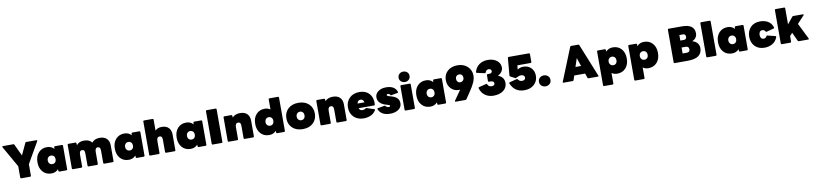

<svg xmlns="http://www.w3.org/2000/svg" viewBox="17 -2317 17094 4038"><g transform="rotate(-10 8564.0 -298.5)"><path d="M478 0H286Q270 0 268 -18V-261L11 -712Q9 -718 9 -722Q9 -734 24 -734H246Q261 -734 267 -721L385 -471L501 -721Q507 -734 522 -734H740Q755 -734 755 -722Q755 -718 753 -712L496 -264V-18Q496 -2 478 0Z M931 10Q819 10 749.5 -67Q680 -144 680 -271Q680 -399 749.5 -475.5Q819 -552 931 -552Q1024 -552 1081 -487Q1082 -506 1082 -523.5Q1082 -541 1101 -542H1252Q1269 -542 1270 -524V-18Q1270 -2 1252 0H1101Q1085 0 1082 -18L1081 -55Q1024 10 931 10ZM984 -180Q1022 -180 1045 -205.5Q1068 -231 1068 -271Q1068 -311 1045 -336.5Q1022 -362 984 -362Q947 -362 923.5 -336.5Q900 -311 900 -271Q900 -231 923.5 -205.5Q947 -180 984 -180Z M2242 0H2058Q2042 0 2040 -18V-275Q2040 -324 2026.5 -343Q2013 -362 1983 -362Q1951 -362 1938 -338Q1925 -314 1925 -268V-18Q1925 -2 1907 0H1723Q1707 0 1705 -18V-275Q1705 -324 1691.5 -343Q1678 -362 1648 -362Q1616 -362 1603 -338Q1590 -314 1590 -268V-18Q1590 -2 1572 0H1388Q1372 0 1370 -18V-524Q1370 -541 1388 -542H1540Q1557 -542 1558 -525L1561 -482Q1616 -552 1722 -552Q1836 -552 1889 -480Q1946 -552 2057 -552Q2155 -552 2207.5 -499Q2260 -446 2260 -353V-18Q2260 -2 2242 0Z M2583 10Q2471 10 2401.5 -67Q2332 -144 2332 -271Q2332 -399 2401.5 -475.5Q2471 -552 2583 -552Q2676 -552 2733 -487Q2734 -506 2734 -523.5Q2734 -541 2753 -542H2904Q2921 -542 2922 -524V-18Q2922 -2 2904 0H2753Q2737 0 2734 -18L2733 -55Q2676 10 2583 10ZM2636 -180Q2674 -180 2697 -205.5Q2720 -231 2720 -271Q2720 -311 2697 -336.5Q2674 -362 2636 -362Q2599 -362 2575.5 -336.5Q2552 -311 2552 -271Q2552 -231 2575.5 -205.5Q2599 -180 2636 -180Z M3563 0H3379Q3363 0 3361 -18V-275Q3361 -324 3347.5 -343Q3334 -362 3304 -362Q3242 -362 3242 -274V-18Q3242 -2 3224 0H3040Q3024 0 3022 -18V-732Q3022 -749 3040 -750H3224Q3241 -750 3242 -732V-497Q3292 -552 3383 -552Q3477 -552 3529 -499Q3581 -446 3581 -353V-18Q3581 -2 3563 0Z M3904 10Q3792 10 3722.5 -67Q3653 -144 3653 -271Q3653 -399 3722.5 -475.5Q3792 -552 3904 -552Q3997 -552 4054 -487Q4055 -506 4055 -523.5Q4055 -541 4074 -542H4225Q4242 -542 4243 -524V-18Q4243 -2 4225 0H4074Q4058 0 4055 -18L4054 -55Q3997 10 3904 10ZM3957 -180Q3995 -180 4018 -205.5Q4041 -231 4041 -271Q4041 -311 4018 -336.5Q3995 -362 3957 -362Q3920 -362 3896.5 -336.5Q3873 -311 3873 -271Q3873 -231 3896.5 -205.5Q3920 -180 3957 -180Z M4567 0H4375Q4359 0 4357 -18V-716Q4357 -733 4375 -734H4567Q4584 -734 4585 -716V-18Q4585 -2 4567 0Z M5240 0H5056Q5040 0 5038 -18V-275Q5038 -324 5024.5 -343Q5011 -362 4981 -362Q4919 -362 4919 -274V-18Q4919 -2 4901 0H4717Q4701 0 4699 -18V-524Q4699 -541 4717 -542H4868Q4885 -542 4886.5 -523.5Q4888 -505 4889 -486Q4947 -552 5055 -552Q5153 -552 5205.5 -499Q5258 -446 5258 -353V-18Q5258 -2 5240 0Z M5581 10Q5469 10 5399.5 -67Q5330 -144 5330 -271Q5330 -399 5399.5 -475.5Q5469 -552 5581 -552Q5650 -552 5700 -515V-732Q5700 -749 5718 -750H5902Q5919 -750 5920 -732V-18Q5920 -2 5902 0H5751Q5735 0 5732 -18L5731 -55Q5674 10 5581 10ZM5634 -180Q5672 -180 5695 -205.5Q5718 -231 5718 -271Q5718 -311 5695 -336.5Q5672 -362 5634 -362Q5597 -362 5573.5 -336.5Q5550 -311 5550 -271Q5550 -231 5573.5 -205.5Q5597 -180 5634 -180Z M6300 10Q6161 10 6078.5 -68Q5996 -146 5996 -271Q5996 -396 6078.5 -474Q6161 -552 6300 -552Q6439 -552 6521.5 -474Q6604 -396 6604 -271Q6604 -146 6521.5 -68Q6439 10 6300 10ZM6300 -180Q6338 -180 6361 -205.5Q6384 -231 6384 -271Q6384 -311 6361 -336.5Q6338 -362 6300 -362Q6263 -362 6239.5 -336.5Q6216 -311 6216 -271Q6216 -231 6239.5 -205.5Q6263 -180 6300 -180Z M7221 0H7037Q7021 0 7019 -18V-275Q7019 -324 7005.5 -343Q6992 -362 6962 -362Q6900 -362 6900 -274V-18Q6900 -2 6882 0H6698Q6682 0 6680 -18V-524Q6680 -541 6698 -542H6849Q6866 -542 6867.5 -523.5Q6869 -505 6870 -486Q6928 -552 7036 -552Q7134 -552 7186.5 -499Q7239 -446 7239 -353V-18Q7239 -2 7221 0Z M7601 10Q7471 10 7391 -68Q7311 -146 7311 -271Q7311 -396 7391 -474Q7471 -552 7601 -552Q7697 -552 7761.5 -511.5Q7826 -471 7856 -400Q7880 -342 7880 -271Q7880 -254 7878.5 -237Q7877 -220 7860 -220H7529Q7551 -166 7603 -166Q7644 -166 7670 -187Q7678 -196 7687 -196Q7691 -196 7852 -142Q7864 -138 7864 -129Q7864 -124 7861 -119Q7821 -51 7751 -20.5Q7681 10 7601 10ZM7672 -320Q7658 -390 7599 -390Q7538 -390 7525 -320Z M8166 10Q7976 10 7917 -129L7916 -136Q7916 -147 7930 -150L8078 -176Q8090 -176 8096 -165Q8121 -134 8158 -134Q8190 -134 8190 -154Q8190 -165 8177 -173Q8169 -177 8134 -186Q8060 -204 8017 -234Q7937 -287 7937 -377Q7937 -454 8003 -503Q8069 -552 8172 -552Q8357 -552 8404 -416L8405 -408Q8405 -397 8391 -394L8250 -369Q8239 -369 8233 -381Q8219 -408 8186 -408Q8162 -408 8160 -389Q8160 -370 8201 -358L8217 -354Q8328 -327 8371 -283Q8414 -239 8414 -168Q8414 -87 8343.5 -38.5Q8273 10 8166 10Z M8586 -593Q8537 -593 8503 -624Q8469 -655 8469 -704Q8469 -754 8503 -784.5Q8537 -815 8586 -815Q8636 -815 8669.5 -784.5Q8703 -754 8703 -704Q8703 -655 8669.5 -624Q8636 -593 8586 -593ZM8678 0H8494Q8478 0 8476 -18V-524Q8476 -541 8494 -542H8678Q8695 -542 8696 -524V-18Q8696 -2 8678 0Z M9023 10Q8911 10 8841.5 -67Q8772 -144 8772 -271Q8772 -399 8841.5 -475.5Q8911 -552 9023 -552Q9116 -552 9173 -487Q9174 -506 9174 -523.5Q9174 -541 9193 -542H9344Q9361 -542 9362 -524V-18Q9362 -2 9344 0H9193Q9177 0 9174 -18L9173 -55Q9116 10 9023 10ZM9076 -180Q9114 -180 9137 -205.5Q9160 -231 9160 -271Q9160 -311 9137 -336.5Q9114 -362 9076 -362Q9039 -362 9015.5 -336.5Q8992 -311 8992 -271Q8992 -231 9015.5 -205.5Q9039 -180 9076 -180Z M9773 0H9565Q9549 0 9549 -11Q9549 -16 9553 -22L9701 -234Q9687 -232 9670 -232Q9571 -232 9504.5 -303Q9438 -374 9438 -484Q9438 -601 9519 -674.5Q9600 -748 9732 -748Q9864 -748 9946 -670Q10028 -592 10028 -477Q10028 -410 9995 -333.5Q9962 -257 9882 -140L9795 -12Q9787 0 9773 0ZM9733 -385Q9765 -385 9788.5 -408.5Q9812 -432 9812 -469Q9812 -507 9790 -530Q9768 -553 9733 -553Q9699 -553 9676.5 -530Q9654 -507 9654 -469Q9654 -432 9676.5 -408.5Q9699 -385 9733 -385Z M10371 14Q10268 14 10192 -40.5Q10116 -95 10089 -195L10088 -201Q10088 -213 10102 -216Q10261 -257 10264 -257Q10276 -257 10281 -243Q10295 -213 10316 -201Q10337 -189 10366 -189Q10433 -189 10433 -239Q10433 -290 10363 -292H10326Q10310 -292 10308 -310V-437Q10308 -454 10326 -455H10366Q10391 -455 10406.5 -468Q10422 -481 10422 -502Q10422 -549 10362 -553Q10314 -553 10292 -497Q10286 -483 10275 -483L10107 -520Q10093 -523 10093 -537V-542Q10122 -643 10198 -695.5Q10274 -748 10377 -748Q10497 -748 10571.5 -689.5Q10646 -631 10646 -541Q10646 -494 10618 -453Q10590 -412 10534 -383Q10664 -335 10664 -209Q10664 -108 10584.5 -47Q10505 14 10371 14Z M11031 14Q10823 14 10742 -182L10741 -190Q10741 -201 10754 -205Q10911 -246 10914 -246Q10925 -246 10932 -235Q10960 -189 11018 -189Q11084 -189 11089 -247Q11089 -275 11068.5 -291.5Q11048 -308 11013 -308Q10989 -308 10966.5 -300.5Q10944 -293 10906 -273Q10900 -270 10893 -270Q10887 -270 10881 -273L10785 -324Q10773 -331 10773 -344L10805 -717Q10807 -734 10823 -734H11258Q11275 -734 11276 -716V-546Q11276 -530 11258 -528H10975L10965 -439Q11021 -478 11091 -478Q11191 -478 11255.5 -414Q11320 -350 11320 -246Q11320 -131 11239.5 -58.5Q11159 14 11031 14Z M11484 10Q11432 10 11396.5 -22.5Q11361 -55 11361 -107Q11361 -159 11396.5 -191Q11432 -223 11484 -223Q11536 -223 11571.5 -191Q11607 -159 11607 -107Q11607 -55 11571.5 -22.5Q11536 10 11484 10Z M12602 0H12401Q12386 0 12380 -15L12348 -110H12115L12084 -15Q12078 0 12063 0H11866Q11851 0 11851 -13Q11851 -18 12137 -720Q12143 -734 12158 -734H12310Q12325 -734 12331 -720Q12617 -18 12617 -12Q12617 0 12602 0ZM12291 -282 12231 -462 12172 -282Z M12878 218H12694Q12678 218 12676 200V-524Q12676 -541 12694 -542H12845Q12862 -542 12864 -524L12865 -487Q12922 -552 13015 -552Q13127 -552 13196.5 -475.5Q13266 -399 13266 -271Q13266 -144 13196.5 -67Q13127 10 13015 10Q12946 10 12896 -26V200Q12896 216 12878 218ZM12962 -180Q13000 -180 13023 -205.5Q13046 -231 13046 -271Q13046 -311 13023 -336.5Q13000 -362 12962 -362Q12925 -362 12901.5 -336.5Q12878 -311 12878 -271Q12878 -231 12901.5 -205.5Q12925 -180 12962 -180Z M13544 218H13360Q13344 218 13342 200V-524Q13342 -541 13360 -542H13511Q13528 -542 13530 -524L13531 -487Q13588 -552 13681 -552Q13793 -552 13862.5 -475.5Q13932 -399 13932 -271Q13932 -144 13862.5 -67Q13793 10 13681 10Q13612 10 13562 -26V200Q13562 216 13544 218ZM13628 -180Q13666 -180 13689 -205.5Q13712 -231 13712 -271Q13712 -311 13689 -336.5Q13666 -362 13628 -362Q13591 -362 13567.5 -336.5Q13544 -311 13544 -271Q13544 -231 13567.5 -205.5Q13591 -180 13628 -180Z M14513 0H14240Q14224 0 14222 -18V-716Q14222 -733 14240 -734H14527Q14791 -734 14791 -540Q14791 -438 14686 -388Q14757 -368 14792.5 -323Q14828 -278 14828 -219Q14828 -112 14753.5 -56Q14679 0 14513 0ZM14522 -446Q14541 -446 14557 -460Q14573 -474 14573 -505Q14573 -537 14557 -550.5Q14541 -564 14522 -564H14440V-446ZM14530 -170Q14557 -170 14576.5 -184.5Q14596 -199 14596 -233Q14596 -267 14576.5 -282Q14557 -297 14530 -297H14440V-170Z M15120 0H14936Q14920 0 14918 -18V-732Q14918 -749 14936 -750H15120Q15137 -750 15138 -732V-18Q15138 -2 15120 0Z M15465 10Q15353 10 15283.5 -67Q15214 -144 15214 -271Q15214 -399 15283.5 -475.5Q15353 -552 15465 -552Q15558 -552 15615 -487Q15616 -506 15616 -523.5Q15616 -541 15635 -542H15786Q15803 -542 15804 -524V-18Q15804 -2 15786 0H15635Q15619 0 15616 -18L15615 -55Q15558 10 15465 10ZM15518 -180Q15556 -180 15579 -205.5Q15602 -231 15602 -271Q15602 -311 15579 -336.5Q15556 -362 15518 -362Q15481 -362 15457.5 -336.5Q15434 -311 15434 -271Q15434 -231 15457.5 -205.5Q15481 -180 15518 -180Z M16162 10Q16032 10 15956 -68Q15880 -146 15880 -271Q15880 -396 15956 -474Q16032 -552 16162 -552Q16253 -552 16325.5 -511Q16398 -470 16429 -378L16430 -370Q16430 -359 16417 -355Q16259 -312 16256 -312Q16245 -312 16239 -324Q16217 -362 16174 -362Q16139 -362 16120.5 -336.5Q16102 -311 16102 -271Q16102 -231 16120.5 -205.5Q16139 -180 16174 -180Q16218 -180 16238 -221Q16244 -234 16255 -234L16427 -191Q16440 -187 16440 -176L16439 -168Q16406 -78 16330.5 -34Q16255 10 16162 10Z M17093 0H16892Q16877 0 16871 -13L16785 -198L16730 -138V-18Q16730 -2 16712 0H16528Q16512 0 16510 -18V-732Q16510 -749 16528 -750H16712Q16729 -750 16730 -732V-388L16846 -531Q16855 -542 16868 -542H17075Q17090 -542 17090 -532Q17090 -527 17084 -520L16937 -361L17106 -21Q17108 -15 17108 -11Q17108 0 17093 0Z"/></g></svg>

Font: YamahaIndonesia935. App Black
Style: Regular
Weight: 900
Designer: Dalton Maag Ltd
Foundry: Dalton Maag Ltd
Version: Version 1.002; January 01, 2024; Regular/Italic